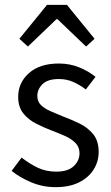

<svg xmlns="http://www.w3.org/2000/svg" viewBox="-20 -760 459 792"><path d="M209 12Q157 12 110 -7.5Q63 -27 28 -55L69 -110Q101 -85 135 -68.5Q169 -52 212 -52Q260 -52 284 -74.5Q308 -97 308 -128Q308 -153 291.5 -170Q275 -187 249.5 -198.5Q224 -210 197 -220Q163 -233 130 -249.5Q97 -266 76 -292.5Q55 -319 55 -360Q55 -419 99.5 -458.5Q144 -498 223 -498Q268 -498 307 -482Q346 -466 374 -443L334 -391Q309 -410 282 -422Q255 -434 223 -434Q177 -434 155.5 -413Q134 -392 134 -364Q134 -341 149 -326.5Q164 -312 188 -301.5Q212 -291 239 -280Q274 -267 308 -250.5Q342 -234 364.5 -206.5Q387 -179 387 -133Q387 -94 366.5 -61Q346 -28 306.5 -8Q267 12 209 12ZM60 -600 174 -740H256L370 -600L335 -568L217 -681H213L95 -568Z"/></svg>

Font: .
Style: 
Weight: 400
Designer: Paul D. Hunt, Dalton Maag
Foundry: Dalton Maag Ltd
Version: Version 1.200